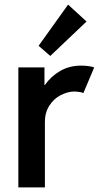

<svg xmlns="http://www.w3.org/2000/svg" viewBox="-20 -813 429 833"><path d="M59.6 -520.5H172.9V-444.3H174.8Q200.7 -481.4 240.7 -504.9Q280.8 -528.3 332 -528.3Q349.6 -528.3 365.7 -525.9Q381.8 -523.4 388.7 -520.5L341.8 -409.2Q337.9 -411.6 326.4 -413.6Q314.9 -415.5 301.8 -416Q272.9 -415.5 243.2 -400.1Q213.4 -384.8 194.1 -354.7Q174.8 -324.7 174.8 -284.2V0H59.6ZM147.5 -614.3 275.4 -793 355.5 -719.7 198.2 -570.3Z"/></svg>

Font: Reddit Sans Chocolate SemiBold
Style: Regular
Weight: 600
Designer: Stephen Hutchings
Foundry: Reddit
Version: Version 1.011